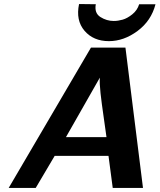

<svg xmlns="http://www.w3.org/2000/svg" viewBox="-20 -932 791 952"><path d="M372 -912Q386 -912 413.5 -911.5Q441 -911 455 -911Q447 -867 478 -847.5Q509 -828 544 -828Q565 -828 588 -834.5Q611 -841 636 -861Q661 -881 670 -911H751Q730 -829 662 -778.5Q594 -728 520 -728Q443 -728 399 -779.5Q355 -831 372 -912ZM23 0 431 -696H602L689 0H539L518 -159H251L157 0ZM307 -252H508Q504 -283 494 -351.5Q484 -420 478.5 -469.5Q473 -519 475 -547Z"/></svg>

Font: Coval
Style: ExtraBold Italic
Weight: 800
Foundry: Context Ltd
Version: Version 001.000